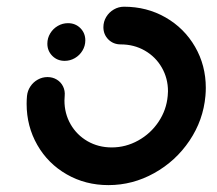

<svg xmlns="http://www.w3.org/2000/svg" viewBox="-20 -542 640 566"><path d="M119.6 -413.3Q119.6 -429.6 128 -443.5Q136.3 -457.4 150.4 -465.6Q164.4 -473.7 180.4 -473.7Q202.2 -473.7 216.9 -459.1Q231.5 -444.4 231.5 -423Q231.5 -406.7 223.1 -392.8Q214.8 -378.9 200.7 -370.7Q186.7 -362.6 170.7 -362.6Q148.9 -362.6 134.3 -377.2Q119.6 -391.9 119.6 -413.3ZM284.8 -461.9Q284.8 -478.1 293.1 -492Q301.5 -505.9 315.6 -514.1Q329.6 -522.2 345.6 -522.2Q413 -522.2 468.1 -490.6Q523.3 -458.9 555 -404.1Q586.7 -349.3 586.7 -283Q586.7 -271.5 585.6 -259.3Q579.3 -187.8 538.7 -127.4Q498.1 -67 434.6 -31.7Q371.1 3.7 299.6 3.7Q231.9 3.7 176.7 -28Q121.5 -59.6 90 -114.6Q58.5 -169.6 58.5 -235.9Q58.5 -247.8 59.6 -259.3Q61.1 -274.4 69.6 -287.2Q78.1 -300 91.5 -307.4Q104.8 -314.8 120 -314.8Q135.2 -314.8 147.4 -307.4Q159.6 -300 165.9 -287.2Q172.2 -274.4 170.7 -259.3Q170 -250.4 170 -245.6Q170 -207.4 188.1 -175.7Q206.3 -144.1 238.1 -125.7Q270 -107.4 309.3 -107.4Q350.7 -107.4 387.4 -127.8Q424.1 -148.1 447.4 -183Q470.7 -217.8 474.4 -259.3Q475.2 -268.1 475.2 -273Q475.2 -311.1 457 -342.8Q438.9 -374.4 407 -392.8Q375.2 -411.1 335.9 -411.1Q314.1 -411.1 299.4 -425.7Q284.8 -440.4 284.8 -461.9Z"/></svg>

Font: 26F Galaxy Sans Black
Style: Italic
Weight: 900
Italic angle: -5°
Designer: C₂₉H₂₅N₃O₅
Version: Version 1.200